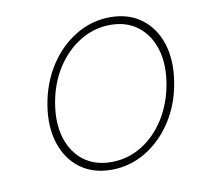

<svg xmlns="http://www.w3.org/2000/svg" viewBox="-57 -793 555 542"><g transform="rotate(-10 221.0 -522.5)"><path d="M221.7 -310.5Q168.5 -310.5 131.8 -337.9Q95.2 -365.2 79.8 -413.3Q64.5 -461.4 74.7 -522.9Q85 -584 116 -632.1Q147 -680.2 192.9 -707.8Q238.8 -735.4 292 -735.4Q344.7 -735.4 381.3 -707.8Q418 -680.2 433.1 -632.3Q448.2 -584.5 438 -522.9Q428.2 -461.9 397.2 -413.8Q366.2 -365.7 320.6 -338.1Q274.9 -310.5 221.7 -310.5ZM225.1 -332Q272 -332 312 -356.4Q352.1 -380.9 379.4 -424.3Q406.7 -467.8 416 -522.9Q425.3 -578.6 412.1 -621.6Q398.9 -664.6 366.9 -689.2Q335 -713.9 288.6 -713.9Q241.7 -713.9 201.4 -689.2Q161.1 -664.6 133.5 -621.6Q106 -578.6 96.7 -522.9Q87.4 -467.3 100.6 -424.1Q113.8 -380.9 146 -356.4Q178.2 -332 225.1 -332Z"/></g></svg>

Font: Inter 28pt Thin
Style: Italic
Weight: 250
Italic angle: -9.3988°
Designer: Rasmus Andersson
Foundry: rsms
Version: Version 4.001;git-66647c0bb